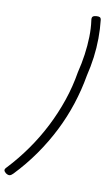

<svg xmlns="http://www.w3.org/2000/svg" viewBox="-186 -1249 779 1389"><g transform="rotate(15 204.0 -555.0)"><path d="M10 30Q75 -53 130 -147.5Q185 -242 226 -343.5Q267 -445 293 -551Q319 -657 327 -765Q338 -834 341.5 -902Q345 -970 341 -1033.5Q337 -1097 324 -1153Q319 -1173 326 -1181Q333 -1189 351 -1192Q368 -1195 377 -1191.5Q386 -1188 389 -1173Q402 -1109 407.5 -1039.5Q413 -970 410 -900Q407 -830 396 -758Q387 -650 362 -542Q337 -434 295.5 -330Q254 -226 196.5 -126.5Q139 -27 66 64Q54 79 42.5 82Q31 85 13 75Q0 66 -2.5 56.5Q-5 47 10 30Z"/></g></svg>

Font: Playwrite CU Light
Style: Regular
Weight: 300
Designer: Veronika Burian, José Scaglione
Foundry: TypeTogether
Version: Version 1.002